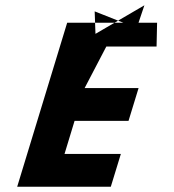

<svg xmlns="http://www.w3.org/2000/svg" viewBox="-20 -885 658 726"><path d="M341 -757 338 -842 497 -779 526 -865ZM574 -799H234L45 -179H399L437 -303H224L262 -428H466L504 -552H300L382 -709H572Z"/></svg>

Font: Drag You Down
Style: Regular
Weight: 400
Designer: Robert Jablonski
Foundry: Cannot Into Space Fonts
Version: Version 0.97